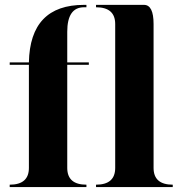

<svg xmlns="http://www.w3.org/2000/svg" viewBox="-20 -762 743 782"><path d="M253.9 -507.8H341.8V-498H253.9V-78.1Q253.9 -9.8 332 -9.8V0H19.5V-9.8Q97.7 -9.8 97.7 -78.1V-498H19.5V-507.8H97.7Q102.1 -742.2 322.3 -742.2H332V-732.4H322.3Q253.9 -732.4 253.9 -632.8ZM371.1 -742.2H566.4Q605.5 -742.2 605.5 -664.1V-78.1Q605.5 -9.8 683.6 -9.8V0H371.1V-9.8Q449.2 -9.8 449.2 -78.1V-664.1Q449.2 -732.4 371.1 -732.4Z"/></svg>

Font: spinwerad
Style: Bold
Weight: 700
Width: 7
Version: Version 0.3